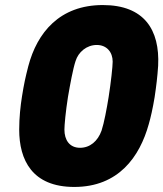

<svg xmlns="http://www.w3.org/2000/svg" viewBox="-20 -728 647 760"><path d="M274 12C449 12 533 -107 569 -237C576 -261 585 -300 592 -343C599 -390 603 -423 606 -468C613 -610 551 -708 387 -708C216 -708 127 -599 92 -466C80 -419 75 -396 67 -346C61 -309 56 -262 56 -215C56 -95 107 12 274 12ZM297 -143C255 -143 235 -174 235 -215C235 -233 240 -287 249 -344C258 -396 269 -456 279 -486C290 -522 323 -550 363 -550C403 -550 426 -521 426 -484C426 -465 419 -401 410 -344C403 -300 392 -241 382 -211C367 -169 336 -143 297 -143Z"/></svg>

Font: Arthouse Owned Black
Style: Italic
Weight: 900
Italic angle: -10°
Designer: Jeremy Tribby
Foundry: Tribby Type
Version: Version 1.000;PS 001.000;hotconv 1.0.88;makeotf.lib2.5.64775